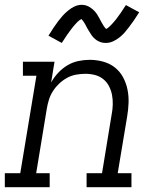

<svg xmlns="http://www.w3.org/2000/svg" viewBox="-33 -776 653 796"><path d="M-13 0V-58H51L118 -462H62V-520H193L179 -434Q191 -456 208.5 -474.5Q226 -493 247 -505.5Q268 -518 292 -523Q316 -528 339 -528Q367 -528 394.5 -520.5Q422 -513 443 -496.5Q464 -480 477 -456Q490 -432 495.5 -405Q501 -378 500 -349.5Q499 -321 494 -292L455 -58H512V0H326V-58H390L430 -302Q434 -322 434.5 -342.5Q435 -363 431.5 -382Q428 -401 419 -418.5Q410 -436 395 -448Q380 -460 361 -465Q342 -470 321 -470Q321 -470 321 -470Q321 -470 321 -470Q302 -470 282.5 -466.5Q263 -463 245.5 -453.5Q228 -444 213 -430Q198 -416 187 -399Q176 -382 170 -363Q164 -344 161 -325L117 -58H173V0ZM406 -598Q401 -598 396 -598.5Q391 -599 386.5 -600.5Q382 -602 377.5 -604Q373 -606 369 -608.5Q365 -611 361.5 -614Q358 -617 355 -620Q352 -623 349 -627Q346 -631 343.5 -635Q341 -639 338.5 -643Q336 -647 333.5 -651Q331 -655 329 -658.5Q327 -662 324.5 -667Q322 -672 319.5 -676.5Q317 -681 314.5 -684.5Q312 -688 309 -692Q306 -696 305 -697Q302 -696 297.5 -693Q293 -690 288.5 -685.5Q284 -681 281.5 -678Q279 -675 276 -672Q273 -669 270.5 -665.5Q268 -662 265 -658.5Q262 -655 259 -650.5Q256 -646 252.5 -641.5Q249 -637 245.5 -632Q242 -627 238.5 -621.5Q235 -616 231 -610Q227 -604 223 -598L168 -628Q179 -646 189 -661Q199 -676 208.5 -688.5Q218 -701 227 -711Q236 -721 248.5 -731.5Q261 -742 275.5 -749Q290 -756 306 -756Q316 -756 325 -753Q334 -750 342 -744.5Q350 -739 356.5 -732.5Q363 -726 368.5 -718Q374 -710 377.5 -703Q381 -696 386.5 -686Q392 -676 396.5 -669Q401 -662 407 -656Q410 -657 414 -660Q418 -663 422.5 -667.5Q427 -672 430 -675Q433 -678 435.5 -681Q438 -684 441 -687.5Q444 -691 447 -694.5Q450 -698 453 -702.5Q456 -707 459.5 -711.5Q463 -716 466.5 -721Q470 -726 473.5 -731.5Q477 -737 481 -743Q485 -749 489 -755L544 -725Q533 -707 522.5 -692Q512 -677 502.5 -664.5Q493 -652 484.5 -642Q476 -632 463 -621.5Q450 -611 435.5 -604.5Q421 -598 406 -598Z"/></svg>

Font: Iosevka Etoile Light Oblique
Style: Regular
Weight: 300
Italic angle: -9°
Designer: Belleve Invis
Foundry: Belleve Invis
Version: Version 15.5.2; ttfautohint (v1.8.4)